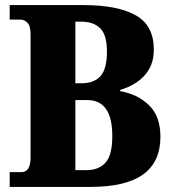

<svg xmlns="http://www.w3.org/2000/svg" viewBox="-20 -734 676 754"><path d="M18 0V-58H64Q100 -58 100 -115V-599Q100 -634 87 -645.5Q74 -657 62 -657H18V-714H308Q442 -714 513 -674Q584 -634 584 -540Q584 -494 565.5 -462.5Q547 -431 517 -411Q487 -391 452 -381V-376Q521 -364 565.5 -320.5Q610 -277 610 -197Q610 -98 542 -49Q474 0 335 0ZM300 -407Q350 -407 375 -435.5Q400 -464 400 -531Q400 -597 373.5 -623Q347 -649 299 -649H276V-407ZM321 -66Q368 -66 394.5 -95.5Q421 -125 421 -200Q421 -341 323 -341H276V-66Z"/></svg>

Font: Noto Serif Lao Condensed Black
Style: Regular
Weight: 900
Width: 3
Designer: Monotype Design Team
Foundry: Monotype Imaging Inc.
Version: Version 2.003; ttfautohint (v1.8.4.7-5d5b)